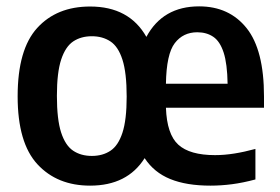

<svg xmlns="http://www.w3.org/2000/svg" viewBox="-20 -574 880 604"><path d="M263.5 10Q160 10 97.8 -57.2Q35.5 -124.5 35.5 -271Q35.5 -418.5 97 -486Q158.5 -553.5 263.5 -553.5Q386.5 -553.5 440.5 -458Q492 -554 606.5 -554Q701 -554 755.8 -485.5Q810.5 -417 810.5 -270.5V-235H502Q505 -151.5 541 -118.8Q577 -86 656.5 -86Q685.5 -86 717 -91Q748.5 -96 783.5 -105.5V-9.5Q744.5 1 710 5.5Q675.5 10 642 10Q566.5 10 515.5 -10.8Q464.5 -31.5 435 -76.5Q380.5 10 263.5 10ZM600.5 -472.5Q556 -472.5 529.8 -438.2Q503.5 -404 502 -310.5H696Q695 -373.5 683.5 -408.8Q672 -444 651 -458.2Q630 -472.5 600.5 -472.5ZM269 -83.5Q303 -83.5 327.5 -99.8Q352 -116 365.2 -156.5Q378.5 -197 378.5 -270Q378.5 -345 365.2 -386.2Q352 -427.5 327.2 -443.8Q302.5 -460 269 -460Q235 -460 210.5 -443.8Q186 -427.5 172.5 -386.8Q159 -346 159 -272.5Q159 -198.5 172.2 -157.5Q185.5 -116.5 210 -100Q234.5 -83.5 269 -83.5Z"/></svg>

Font: Encode Sans Semi Condensed SemiBold
Style: Regular
Weight: 600
Width: 4
Designer: Multiple Designers
Foundry: Impallari Type
Version: Version 3.000; ttfautohint (v1.8.3) -l 8 -r 50 -G 200 -x 14 